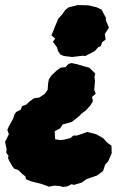

<svg xmlns="http://www.w3.org/2000/svg" viewBox="-62 -543 510 758"><path d="M287 -522 320 -514 339 -505 356 -473V-463L368 -434L352 -409L355 -387L341 -376L336 -361L325 -356L313 -342L275 -322L265 -323L223 -318L190 -322L176 -328L167 -342L163 -356L147 -378L156 -391L141 -403L155 -438L168 -469L185 -488L195 -503L209 -514L245 -523ZM209 -291 221 -294 244 -289 267 -282 290 -276 314 -253 311 -238 313 -223 310 -188 316 -173 301 -160 305 -144 295 -127 277 -107 258 -93 252 -86 236 -73 222 -62 202 -56 186 -52 175 -36 154 -25 155 -6 156 7 177 10 192 8 216 2 228 -8H242L257 -13L282 -22L303 -17L318 -13L346 3L361 20L378 32L379 62L365 94L353 107L345 132L321 150L280 164L260 178L230 187L221 184L203 193L186 195L172 191L151 190L132 194L101 183L61 173L41 165L38 153L27 145L10 128L-6 123L-14 112L-25 93L-31 80L-28 73L-37 60L-36 45L-42 17L-27 -13L-33 -30L-28 -42L-10 -75L-4 -93L2 -101L20 -110L25 -124L42 -130L54 -142L72 -155L93 -158L114 -172L126 -188L128 -214L131 -230L141 -245L160 -263L177 -276L196 -278Z"/></svg>

Font: Winky Rough Black
Style: Italic
Weight: 900
Italic angle: -8.97852°
Designer: Simon Atzbach
Foundry: typofactur
Version: Version 1.206; ttfautohint (v1.8.4.7-5d5b)